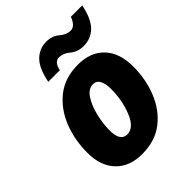

<svg xmlns="http://www.w3.org/2000/svg" viewBox="-218 -878 1004 1004"><g transform="rotate(-45 284.0 -376.0)"><path d="M240 10Q337 10 401.5 -40.5Q466 -91 498.5 -172.5Q531 -254 531 -347Q531 -448 478.5 -503.5Q426 -559 333 -559Q237 -559 172.5 -508.5Q108 -458 75 -376Q42 -294 42 -198Q42 -100 95 -45Q148 10 240 10ZM258 -118Q207 -118 207 -197Q207 -248 220 -302Q233 -356 257.5 -393.5Q282 -431 316 -431Q342 -431 354 -408Q366 -385 366 -348Q366 -262 336.5 -190Q307 -118 258 -118ZM160 -605H246Q256 -656 290 -656Q321 -656 350.5 -631Q380 -606 424 -606Q477 -606 514 -642Q551 -678 568 -762H484Q465 -711 432 -711Q402 -711 373 -736Q344 -761 301 -761Q249 -761 212.5 -724.5Q176 -688 160 -605Z"/></g></svg>

Font: Noto Sans Display Extra
Style: Italic
Weight: 800
Italic angle: -12°
Designer: Monotype Design Team
Foundry: Monotype Imaging Inc.
Version: Version 1.900